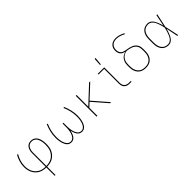

<svg xmlns="http://www.w3.org/2000/svg" viewBox="182 -1958 3386 3386"><g transform="rotate(-45 1875.0 -264.5)"><path d="M365 215V8Q328 7 291 -0.5Q254 -8 221.5 -26Q189 -44 163.5 -71.5Q138 -99 121.5 -132Q105 -165 97.5 -202Q90 -239 90 -276Q90 -340 108.5 -402.5Q127 -465 160 -520L178 -510Q147 -457 129 -397.5Q111 -338 111 -276Q111 -242 117.5 -207.5Q124 -173 139 -142Q154 -111 178 -85.5Q202 -60 232 -43Q262 -26 296 -19Q330 -12 365 -11V-343Q365 -365 367.5 -386Q370 -407 377 -427Q384 -447 395.5 -465Q407 -483 424.5 -496Q442 -509 462.5 -514.5Q483 -520 505 -520Q531 -520 555.5 -511Q580 -502 598.5 -483.5Q617 -465 629 -441.5Q641 -418 647.5 -393Q654 -368 657 -342Q660 -316 660 -291Q660 -252 654.5 -214Q649 -176 633 -141Q617 -106 591.5 -77Q566 -48 532.5 -28.5Q499 -9 461.5 -1Q424 7 385 8V215ZM385 -11Q421 -12 456 -20Q491 -28 522 -46Q553 -64 576.5 -91.5Q600 -119 614.5 -151.5Q629 -184 634 -219.5Q639 -255 639 -291Q639 -314 636.5 -337.5Q634 -361 628.5 -383.5Q623 -406 613 -427.5Q603 -449 587.5 -466Q572 -483 550 -492Q528 -501 505 -501Q486 -501 468 -496Q450 -491 435.5 -479Q421 -467 411 -451Q401 -435 395 -417Q389 -399 387 -380.5Q385 -362 385 -343Z M992 8Q971 8 951.5 1Q932 -6 917.5 -20Q903 -34 892 -52Q881 -70 874 -89Q867 -108 862 -127.5Q857 -147 854 -167.5Q851 -188 849.5 -208Q848 -228 848 -249Q848 -321 864.5 -391.5Q881 -462 910 -528L929 -520Q900 -456 884.5 -387.5Q869 -319 869 -249Q869 -230 870 -212Q871 -194 873.5 -175.5Q876 -157 880 -139Q884 -121 890 -103.5Q896 -86 905 -69.5Q914 -53 926.5 -39.5Q939 -26 956 -18.5Q973 -11 992 -11Q1011 -11 1029 -19Q1047 -27 1059.5 -41.5Q1072 -56 1080.5 -73Q1089 -90 1095 -108.5Q1101 -127 1105 -145.5Q1109 -164 1111 -183.5Q1113 -203 1114 -222Q1115 -241 1115 -260V-338H1135V-260Q1135 -241 1136 -222Q1137 -203 1139 -183.5Q1141 -164 1145 -145.5Q1149 -127 1155 -108.5Q1161 -90 1169.5 -73Q1178 -56 1190.5 -41.5Q1203 -27 1221 -19Q1239 -11 1258 -11Q1277 -11 1294 -18.5Q1311 -26 1323.5 -39.5Q1336 -53 1345 -69.5Q1354 -86 1360 -103.5Q1366 -121 1370 -139Q1374 -157 1376.5 -175.5Q1379 -194 1380 -212Q1381 -230 1381 -249Q1381 -319 1365.5 -387.5Q1350 -456 1321 -520L1340 -528Q1369 -462 1385.5 -391.5Q1402 -321 1402 -249Q1402 -228 1400.5 -208Q1399 -188 1396 -167.5Q1393 -147 1388 -127.5Q1383 -108 1376 -89Q1369 -70 1358 -52Q1347 -34 1332.5 -20Q1318 -6 1298.5 1Q1279 8 1258 8Q1239 8 1221 2Q1203 -4 1188.5 -16.5Q1174 -29 1164 -45Q1154 -61 1146.5 -78.5Q1139 -96 1133.5 -114.5Q1128 -133 1125 -151Q1122 -133 1116.5 -114.5Q1111 -96 1103.5 -78.5Q1096 -61 1086 -45Q1076 -29 1061.5 -16.5Q1047 -4 1029 2Q1011 8 992 8Z M1960 0 1723 -273 1646 -201V0H1625V-520H1646V-228L1958 -520H1987L1737 -287L1987 0Z M2449 0Q2431 0 2413 -3Q2395 -6 2379 -14Q2363 -22 2350 -35Q2337 -48 2329 -64Q2321 -80 2318 -98Q2315 -116 2315 -134V-501H2174V-520H2335V-134Q2335 -111 2341.5 -88.5Q2348 -66 2364.5 -49.5Q2381 -33 2403.5 -26Q2426 -19 2449 -19H2497V0ZM2312 -600 2321 -744H2344L2330 -600Z M2850 8Q2822 8 2794 2.5Q2766 -3 2741.5 -17Q2717 -31 2698.5 -52.5Q2680 -74 2668.5 -100Q2657 -126 2652.5 -154Q2648 -182 2648 -210V-250Q2648 -272 2651 -295Q2654 -318 2662 -339Q2670 -360 2683 -379Q2696 -398 2713.5 -412.5Q2731 -427 2752 -436.5Q2773 -446 2795 -451Q2770 -456 2747 -466Q2724 -476 2708 -495.5Q2692 -515 2685 -539.5Q2678 -564 2678 -589Q2678 -610 2682.5 -630.5Q2687 -651 2697 -669.5Q2707 -688 2722.5 -702.5Q2738 -717 2757 -726Q2776 -735 2796.5 -739Q2817 -743 2838 -743Q2884 -743 2929 -729Q2974 -715 3015 -692L3004 -676Q2967 -697 2925 -710.5Q2883 -724 2839 -724Q2812 -724 2785 -716Q2758 -708 2738 -689Q2718 -670 2708.5 -643.5Q2699 -617 2699 -589Q2699 -566 2706 -543.5Q2713 -521 2728.5 -504Q2744 -487 2766 -479Q2788 -471 2810.5 -466.5Q2833 -462 2855.5 -458.5Q2878 -455 2900.5 -449Q2923 -443 2944.5 -434.5Q2966 -426 2984.5 -412.5Q3003 -399 3017.5 -380.5Q3032 -362 3040 -340.5Q3048 -319 3050 -296Q3052 -273 3052 -250V-210Q3052 -182 3047.5 -154Q3043 -126 3031.5 -100Q3020 -74 3001.5 -52.5Q2983 -31 2958.5 -17Q2934 -3 2906 2.5Q2878 8 2850 8ZM2850 -11Q2875 -11 2900.5 -16Q2926 -21 2948 -34Q2970 -47 2986.5 -67Q3003 -87 3013 -110.5Q3023 -134 3027 -159.5Q3031 -185 3031 -210V-250Q3031 -277 3027.5 -303.5Q3024 -330 3010.5 -353.5Q2997 -377 2975.5 -394Q2954 -411 2929 -420.5Q2904 -430 2877.5 -435.5Q2851 -441 2824 -445Q2801 -443 2779 -435Q2757 -427 2738.5 -413.5Q2720 -400 2706 -381Q2692 -362 2683.5 -340.5Q2675 -319 2672 -296Q2669 -273 2669 -250V-210Q2669 -185 2673 -159.5Q2677 -134 2687 -110.5Q2697 -87 2713.5 -67Q2730 -47 2752 -34Q2774 -21 2799.5 -16Q2825 -11 2850 -11Z M3419 8Q3392 8 3366 1.5Q3340 -5 3318 -20.5Q3296 -36 3280.5 -58Q3265 -80 3256 -105Q3247 -130 3243.5 -156.5Q3240 -183 3240 -210V-310Q3240 -337 3243.5 -363.5Q3247 -390 3256 -415Q3265 -440 3280.5 -462Q3296 -484 3318 -499.5Q3340 -515 3366 -521.5Q3392 -528 3419 -528Q3445 -528 3468.5 -517Q3492 -506 3509.5 -487.5Q3527 -469 3539.5 -446Q3552 -423 3562 -399.5Q3572 -376 3579.5 -351.5Q3587 -327 3593 -302Q3605 -356 3615.5 -411Q3626 -466 3637 -520H3658Q3644 -456 3631 -391.5Q3618 -327 3603 -263Q3619 -198 3632 -132Q3645 -66 3660 0H3639Q3627 -56 3616.5 -112Q3606 -168 3594 -225Q3587 -199 3579.5 -174Q3572 -149 3562.5 -124.5Q3553 -100 3540.5 -77Q3528 -54 3510.5 -34.5Q3493 -15 3469 -3.5Q3445 8 3419 8ZM3419 -11Q3446 -11 3470 -25Q3494 -39 3510 -61Q3526 -83 3537 -108Q3548 -133 3556.5 -158.5Q3565 -184 3572 -210.5Q3579 -237 3585 -263Q3579 -289 3572 -315Q3565 -341 3556.5 -366Q3548 -391 3537 -415.5Q3526 -440 3509.5 -461Q3493 -482 3469.5 -495.5Q3446 -509 3419 -509Q3395 -509 3371.5 -503Q3348 -497 3328.5 -482.5Q3309 -468 3295.5 -447.5Q3282 -427 3274.5 -404.5Q3267 -382 3264 -358Q3261 -334 3261 -310V-210Q3261 -186 3264 -162Q3267 -138 3274.5 -115.5Q3282 -93 3295.5 -72.5Q3309 -52 3328.5 -37.5Q3348 -23 3371.5 -17Q3395 -11 3419 -11Z"/></g></svg>

Font: Iosevka Etoile Thin
Style: Regular
Weight: 100
Designer: Belleve Invis
Foundry: Belleve Invis
Version: Version 22.1.2; ttfautohint (v1.8.4)